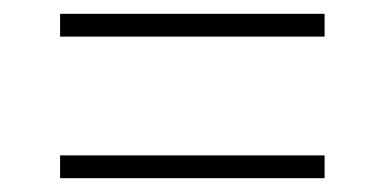

<svg xmlns="http://www.w3.org/2000/svg" viewBox="-20 -451 556 278"><path d="M450 -193H67V-226H450ZM450 -398H67V-431H450Z"/></svg>

Font: Anek Malayalam ExtraLight
Style: Regular
Weight: 250
Version: Version 1.003